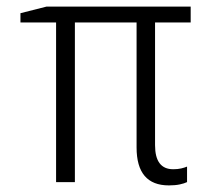

<svg xmlns="http://www.w3.org/2000/svg" viewBox="-20 -552 640 582"><path d="M492 10Q394 10 394 -105V-484H207V0H150V-484H42V-512L121 -532H558V-484H450V-112Q450 -39 505 -39Q519 -39 529.5 -41.5Q540 -44 547 -47V0Q539 4 525 7Q511 10 492 10Z"/></svg>

Font: Noto Sans Mono Light
Style: Regular
Weight: 300
Designer: Monotype Design Team
Foundry: Monotype Imaging Inc.
Version: Version 2.014; ttfautohint (v1.8.4.7-5d5b)